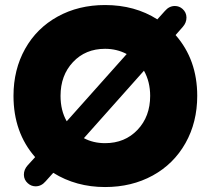

<svg xmlns="http://www.w3.org/2000/svg" viewBox="-20 -736 849 771"><path d="M401.9 15.1Q285.6 15.1 193.8 -42L163.1 -7.8Q146 12.2 123 12.2Q105.5 12.2 91.8 0Q76.2 -13.7 75.9 -34.2Q75.7 -54.7 90.8 -71.8L121.1 -105Q34.2 -204.1 34.2 -351.1Q34.2 -456.5 80.8 -539.8Q127.4 -623 211.4 -669.4Q295.4 -715.8 401.9 -715.8Q521.5 -715.8 611.8 -658.2L642.1 -691.9Q659.2 -711.9 682.1 -711.9Q699.7 -711.9 712.9 -700.2Q728.5 -686.5 728.8 -665.8Q729 -645 713.9 -627.9L685.1 -595.2Q772 -496.1 772 -351.1Q772 -245.1 724.9 -161.4Q677.7 -77.6 593.3 -31.2Q508.8 15.1 401.9 15.1ZM223.1 -351.1Q223.1 -292 248 -249L488.8 -519Q449.2 -540 401.9 -540Q323.2 -540 273.2 -486.8Q223.1 -433.6 223.1 -351.1ZM401.9 -161.1Q481.4 -161.1 532.2 -214.6Q583 -268.1 583 -351.1Q583 -407.7 558.1 -452.1L316.9 -181.2Q354.5 -161.1 401.9 -161.1Z"/></svg>

Font: LT Saeada
Style: Bold
Weight: 700
Designer: Daniel Lyons
Foundry: LyonsType
Version: Version 1.001